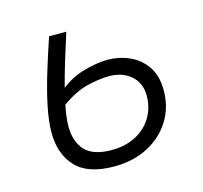

<svg xmlns="http://www.w3.org/2000/svg" viewBox="-83 -609 751 710"><g transform="rotate(-15 293.0 -254.5)"><path d="M271.5 9.8Q170.4 9.8 124.5 -39.6Q78.6 -88.9 78.6 -170.9Q78.6 -215.3 90.6 -272.2Q102.5 -329.1 121.8 -392.3Q141.1 -455.6 162.1 -517.6H228Q210.9 -464.8 195.6 -414.1Q180.2 -363.3 168.5 -318.4Q209 -350.6 259.5 -364.3Q310.1 -377.9 347.7 -377.9Q391.6 -377.9 430.9 -360.6Q470.2 -343.3 495.1 -307.4Q520 -271.5 520 -215.3Q520 -149.9 487.8 -98.9Q455.6 -47.9 399.4 -19Q343.3 9.8 271.5 9.8ZM154.8 -257.8Q149.9 -234.9 147.5 -214.1Q145 -193.4 145 -176.3Q145 -118.2 176 -84.7Q207 -51.3 277.8 -51.3Q330.1 -51.3 369.9 -72Q409.7 -92.8 431.9 -129.4Q454.1 -166 454.1 -212.4Q454.1 -260.7 421.6 -289.3Q389.2 -317.9 337.4 -317.9Q301.3 -317.9 254.4 -306.6Q207.5 -295.4 154.8 -257.8Z"/></g></svg>

Font: Cascadia Code Light
Style: Italic
Weight: 300
Italic angle: -10°
Monospace: yes
Designer: Aaron Bell
Foundry: Saja Typeworks
Version: Version 2404.023; ttfautohint (v1.8.4)